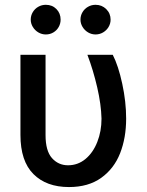

<svg xmlns="http://www.w3.org/2000/svg" viewBox="-20 -754 599 784"><path d="M166 -530.3V-202.1Q166 -138.2 192.1 -108.6Q218.3 -79.1 257.8 -79.1Q297.9 -79.1 328.9 -104.7Q359.9 -130.4 377.2 -174.1Q394.5 -217.8 394.5 -269.5Q393.1 -327.1 377 -397.2Q360.8 -467.3 336.9 -530.3H440.4Q463.4 -485.4 479.2 -411.9Q495.1 -338.4 495.1 -269.5Q495.1 -191.4 470.5 -128.4Q445.8 -65.4 393.3 -27.8Q340.8 9.8 261.7 9.8Q169.4 9.8 116.5 -43.2Q63.5 -96.2 63.5 -203.1V-530.3ZM105.5 -673.8Q105.5 -690.4 113.8 -704.3Q122.1 -718.3 136.2 -726.3Q150.4 -734.4 167 -734.4Q193.4 -734.4 210.4 -717Q227.5 -699.7 227.5 -673.8Q227.5 -657.7 219.7 -643.8Q211.9 -629.9 198 -621.6Q184.1 -613.3 167 -613.3Q150.9 -613.3 136.7 -621.6Q122.6 -629.9 114 -644Q105.5 -658.2 105.5 -673.8ZM308.6 -673.8Q308.6 -690.4 316.9 -704.3Q325.2 -718.3 339.4 -726.3Q353.5 -734.4 370.1 -734.4Q396 -734.4 413.8 -716.8Q431.6 -699.2 431.6 -673.8Q431.6 -657.7 423.3 -643.8Q415 -629.9 400.9 -621.6Q386.7 -613.3 370.1 -613.3Q354 -613.3 339.8 -621.6Q325.7 -629.9 317.1 -644Q308.6 -658.2 308.6 -673.8Z"/></svg>

Font: Pretendard JP Medium
Style: Regular
Weight: 500
Designer: Base glyphs from Inter by Rasmus Andersson; Hangeul glyphs from Noto Sans CJK(Source Han Sans) by Jang Soo-young and Kan
Foundry: Kil Hyung-jin
Version: Version 1.309